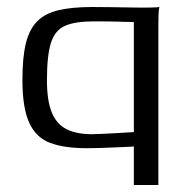

<svg xmlns="http://www.w3.org/2000/svg" viewBox="-20 -421 526 548"><path d="M362 107V-3Q353 -2 336.5 -1.5Q320 -1 300.5 0Q281 1 262 1.5Q243 2 228 2Q164 2 123.5 -13Q83 -28 63.5 -70.5Q44 -113 44 -193Q44 -258 54 -298Q64 -338 86.5 -360.5Q109 -383 147.5 -392Q186 -401 244 -401Q270 -401 301.5 -400.5Q333 -400 362 -399.5Q391 -399 411.5 -399.5Q432 -400 435 -401Q433 -394 432.5 -381.5Q432 -369 432 -348V107ZM242 -38Q254 -38 273 -39Q292 -40 311.5 -41Q331 -42 345 -43Q359 -44 362 -44V-358Q350 -358 325 -359Q300 -360 247 -360Q195 -360 166 -347.5Q137 -335 125.5 -299Q114 -263 114 -192Q114 -133 128 -99.5Q142 -66 170.5 -52Q199 -38 242 -38Z"/></svg>

Font: Genos
Style: Regular
Weight: 400
Designer: Robert E. Leuschke
Foundry: Robert E. Leuschke
Version: Version 1.010